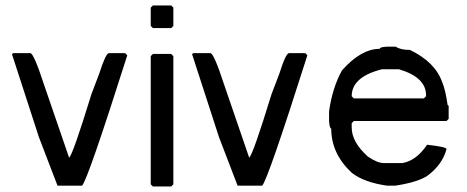

<svg xmlns="http://www.w3.org/2000/svg" viewBox="-20 -677 1693 696"><path d="M89.8 -484.4Q102.5 -484.4 140.6 -367.2L230.5 -105.5Q244.1 -116.2 311.5 -335.9L339.8 -410.2Q363.3 -484.4 375 -484.4H433.6L441.4 -476.6Q296.9 -21.5 277.3 -3.9H188.5L121.1 -179.7L23.4 -480.5L27.3 -484.4Z M534.2 -657.2H600.6L608.4 -649.4V-583L600.6 -575.2H534.2L526.4 -583V-649.4ZM534.2 -481.4H600.6L608.4 -473.6V-8.8L600.6 -1H534.2L526.4 -8.8V-473.6Z M742.7 -484.4Q755.4 -484.4 793.5 -367.2L883.3 -105.5Q897 -116.2 964.4 -335.9L992.7 -410.2Q1016.1 -484.4 1027.8 -484.4H1086.4L1094.2 -476.6Q949.7 -21.5 930.2 -3.9H841.3L773.9 -179.7L676.3 -480.5L680.2 -484.4Z M1383.8 -507.8H1415Q1430.7 -496.1 1465.8 -496.1Q1557.6 -452.1 1583 -378.9Q1594.7 -352.5 1602.5 -296.9L1606.4 -293V-246.1L1598.6 -238.3H1262.7L1254.9 -230.5V-214.8Q1254.9 -162.1 1313.5 -109.4Q1347.7 -85.9 1372.1 -85.9H1438.5Q1488.3 -93.8 1528.3 -152.3Q1598.6 -144.5 1598.6 -136.7Q1584 -80.1 1528.3 -39.1Q1491.2 -15.6 1412.1 -3.9H1383.8Q1299.8 -15.6 1254.9 -50.8Q1180.7 -120.1 1180.7 -210.9Q1174.8 -210.9 1172.9 -238.3V-273.4Q1184.6 -358.4 1219.7 -421.9Q1289.1 -500 1356.4 -500Q1356.4 -506.8 1383.8 -507.8ZM1254.9 -328.1 1262.7 -320.3H1516.6L1524.4 -328.1V-332Q1524.4 -396.5 1426.8 -425.8H1364.3Q1254.9 -398.4 1254.9 -328.1Z"/></svg>

Font: Urdu Khush Khati
Style: Regular
Weight: 400
Version: Version 001.500